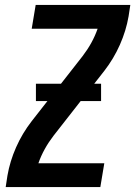

<svg xmlns="http://www.w3.org/2000/svg" viewBox="-20 -755 546 775"><path d="M3 0 10 -46Q20 -104 45 -160.5Q70 -217 108 -266L313 -528Q333 -554 348.5 -582Q364 -610 374 -639H108L124 -735H506L499 -689Q489 -631 464 -574.5Q439 -518 401 -469L196 -207Q176 -181 160.5 -153Q145 -125 135 -96H401L385 0ZM125 -347V-417H388V-347Z"/></svg>

Font: Iosevka Curly Oblique
Style: Bold
Weight: 700
Italic angle: -9°
Monospace: yes
Designer: Belleve Invis
Foundry: Belleve Invis
Version: Version 11.1.0; ttfautohint (v1.8.3)